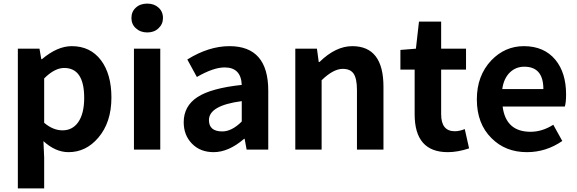

<svg xmlns="http://www.w3.org/2000/svg" viewBox="-20 -830 3202 1065"><path d="M79 -560H199L209 -502H213Q298 -574 378 -574Q481 -574 540 -496Q598 -419 598 -289Q598 -151 525 -66Q457 14 360 14Q288 14 221 -47L225 45V215H79ZM413 -151Q447 -199 447 -287Q447 -453 336 -453Q283 -453 225 -395V-149Q274 -107 327 -107Q381 -107 413 -151Z M723 -560H869V0H723ZM734 -673Q709 -695 709 -730Q709 -766 734 -788Q758 -810 797 -810Q835 -810 859 -788Q884 -766 884 -730Q884 -696 859 -673Q835 -650 797 -650Q759 -650 734 -673Z M1045 -33Q999 -80 999 -152Q999 -242 1076 -292Q1152 -341 1321 -359Q1317 -456 1226 -456Q1164 -456 1072 -403L1019 -500Q1138 -574 1253 -574Q1468 -574 1468 -327V0H1348L1337 -60H1334Q1248 14 1165 14Q1091 14 1045 -33ZM1321 -156V-269Q1139 -245 1139 -164Q1139 -101 1213 -101Q1266 -101 1321 -156Z M1618 -560H1738L1748 -486H1752Q1842 -574 1934 -574Q2107 -574 2107 -349V0H1960V-331Q1960 -395 1941 -422Q1923 -448 1881 -448Q1829 -448 1764 -385V0H1618Z M2280 -196V-444H2201V-553L2287 -560L2304 -710H2427V-560H2565V-444H2427V-196Q2427 -102 2503 -102Q2528 -102 2558 -114L2582 -7Q2519 14 2464 14Q2280 14 2280 -196Z M2706 -64Q2625 -144 2625 -279Q2625 -410 2705 -495Q2781 -574 2886 -574Q2998 -574 3061 -498Q3120 -426 3120 -306Q3120 -262 3113 -239H2768Q2786 -99 2923 -99Q2987 -99 3049 -138L3099 -48Q3009 14 2903 14Q2783 14 2706 -64ZM2994 -336Q2994 -460 2888 -460Q2842 -460 2809 -429Q2774 -395 2766 -336Z"/></svg>

Font: Noto Sans Tobesmart edit
Style: Bold
Weight: 700
Designer: Ryoko NISHIZUKA  (kana & ideographs); Paul D. Hunt (Latin, Greek & Cyrillic); Wenlong ZHANG  (bopomofo); Sandoll Communi
Foundry: Adobe Systems Incorporated
Version: Version 1.005 Oct 7, 2021